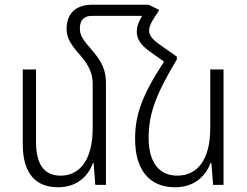

<svg xmlns="http://www.w3.org/2000/svg" viewBox="-20 -780 1043 810"><path d="M427 -431C427 -482 410 -519 371 -565C326 -616 317 -632 317 -661C317 -693 333 -713 367 -713H579L576 -707C563 -685 557 -665 557 -646C557 -616 574 -590 609 -565L672 -520C574 -370 550 -290 550 -193C550 -65 609 10 718 10C798 10 846 -34 868 -92H872L879 0H923V-487H867V-239C867 -105 812 -39 728 -39C650 -39 607 -97 607 -198C607 -299 637 -381 726 -529V-541L648 -596C622 -615 609 -632 609 -651C609 -664 615 -680 625 -696L652 -738L607 -760H368C301 -760 261 -724 261 -658C261 -621 277 -593 321 -544C356 -503 371 -468 371 -428V-239C371 -105 316 -39 236 -39C172 -39 132 -79 132 -181V-487H76V-172C76 -45 133 10 225 10C302 10 351 -34 372 -92H375L382 0H427Z"/></svg>

Font: Noto Sans Armenian SemiCondensed Light
Style: Regular
Weight: 300
Width: 4
Designer: Monotype Design Team
Foundry: Monotype Imaging Inc.
Version: Version 2.008